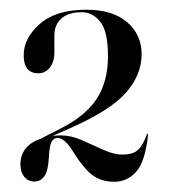

<svg xmlns="http://www.w3.org/2000/svg" viewBox="-20 -726 338 385"><path d="M21 -396Q21 -434 62 -448L101 -468Q151.5 -493.5 174 -528Q196.5 -562.5 196.5 -613.5Q196.5 -663 181.2 -682.2Q166 -701.5 143.5 -701.5Q117.5 -701.5 103.2 -689Q89 -676.5 89 -654.5V-621Q89 -601.5 79.8 -590.2Q70.5 -579 57 -579Q27.5 -579 27.5 -615Q27.5 -649.5 59.8 -678Q92 -706.5 153 -706.5Q206 -706.5 235 -681.5Q264 -656.5 264 -617.5Q264 -577 234.2 -542Q204.5 -507 127.5 -472L85.5 -453.5Q93.5 -454.5 102.5 -454.5Q122.5 -454.5 144.5 -444.8Q166.5 -435 187.5 -425.5Q208.5 -416 225.5 -416Q246 -416 256.2 -425Q266.5 -434 274.5 -456.5Q275 -458 275.5 -458Q277 -457.5 277 -456Q271 -401 252.8 -381.2Q234.5 -361.5 209.5 -361.5Q184 -361.5 165.8 -374.5Q147.5 -387.5 122 -429Q107.5 -449.5 95 -449.5Q88 -449.5 83.5 -441.8Q79 -434 78 -410Q76.5 -383 68.8 -372.5Q61 -362 49 -362Q36 -362 28.5 -371.8Q21 -381.5 21 -396Z"/></svg>

Font: Fraunces 144pt S000
Style: Regular
Weight: 400
Version: Version 1.000; ttfautohint (v1.8.3)